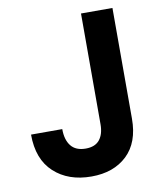

<svg xmlns="http://www.w3.org/2000/svg" viewBox="-81 -765 707 842"><g transform="rotate(-10 272.5 -344.0)"><path d="M259 12Q156 12 92.5 -46.5Q29 -105 29 -215H168Q168 -167 189.5 -140Q211 -113 255 -113Q297 -113 317 -138Q337 -163 337 -207V-700H477V-207Q477 -101 417.5 -44.5Q358 12 259 12Z"/></g></svg>

Font: DM Sans ExtraBold
Style: Regular
Weight: 800
Designer: Colophon Foundry, Jonny Pinhorn
Foundry: Colophon Foundry
Version: Version 4.004; ttfautohint (v1.8.4.7-5d5b)